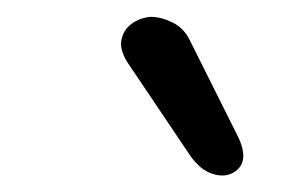

<svg xmlns="http://www.w3.org/2000/svg" viewBox="-20 -853 365 228"><path d="M205 -806 262 -692Q278 -660 257 -648Q247 -642 232.5 -646.5Q218 -651 206 -668L134 -775Q122 -792 124 -804.5Q126 -817 136 -824.5Q146 -832 159 -833Q171 -833 184.5 -826.5Q198 -820 205 -806Z"/></svg>

Font: Edu NSW ACT Foundation Medium
Style: Regular
Weight: 500
Version: Version 1.003